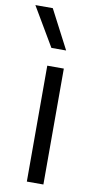

<svg xmlns="http://www.w3.org/2000/svg" viewBox="-124 -847 433 885"><g transform="rotate(10 92.0 -404.0)"><path d="M69.5 0V-542.5H147V0ZM74 -626.5 -33 -808H48.5L143 -626.5Z"/></g></svg>

Font: Encode Sans SemiCondensed
Style: Regular
Weight: 400
Width: 4
Designer: Multiple Designers
Foundry: Impallari Type
Version: Version 3.002